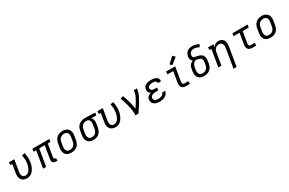

<svg xmlns="http://www.w3.org/2000/svg" viewBox="208 -2542 6783 4509"><g transform="rotate(-30 3600.0 -288.0)"><path d="M248 8Q218 8 189.5 1Q161 -6 138 -22Q115 -38 99.5 -61.5Q84 -85 77 -112.5Q70 -140 70.5 -170Q71 -200 76 -230L114 -457H63V-530H210L158 -218Q155 -200 154 -182Q153 -164 156 -147Q159 -130 166 -114.5Q173 -99 185.5 -87.5Q198 -76 214.5 -70.5Q231 -65 249 -65Q274 -65 298.5 -75.5Q323 -86 341 -105Q359 -124 372.5 -146.5Q386 -169 395 -193Q404 -217 410.5 -241Q417 -265 422 -290Q431 -347 428 -403.5Q425 -460 411 -515L491 -533Q507 -471 510.5 -407.5Q514 -344 503 -278Q498 -244 488 -211Q478 -178 463 -146.5Q448 -115 427 -85.5Q406 -56 377.5 -33.5Q349 -11 315 -1.5Q281 8 248 8Z M1042 8Q1018 8 995 1.5Q972 -5 956.5 -20.5Q941 -36 936.5 -60Q932 -84 936 -108L994 -457H845L769 0H686L761 -457H690L702 -530H1161L1148 -457H1077L1019 -108Q1018 -99 1019 -91Q1020 -83 1025 -77Q1030 -71 1038 -68.5Q1046 -66 1055 -66H1072V8Z M1453 8Q1422 8 1392.5 2Q1363 -4 1338 -19Q1313 -34 1296 -57.5Q1279 -81 1271 -109Q1263 -137 1263 -168Q1263 -199 1268 -230L1287 -340Q1291 -367 1300.5 -393.5Q1310 -420 1326 -444Q1342 -468 1365 -487Q1388 -506 1414.5 -517.5Q1441 -529 1468 -535Q1495 -541 1523 -541Q1554 -541 1583 -533.5Q1612 -526 1637 -511Q1662 -496 1679 -472.5Q1696 -449 1704 -421Q1712 -393 1712 -362Q1712 -331 1707 -300L1689 -190Q1684 -163 1674.5 -136.5Q1665 -110 1649 -86Q1633 -62 1610 -43Q1587 -24 1561 -12.5Q1535 -1 1507.5 3.5Q1480 8 1453 8ZM1454 -66Q1473 -66 1491 -69Q1509 -72 1526 -80.5Q1543 -89 1557.5 -102.5Q1572 -116 1582 -132.5Q1592 -149 1598 -166.5Q1604 -184 1607 -202L1625 -312Q1628 -331 1629 -350Q1630 -369 1626 -387Q1622 -405 1612.5 -420.5Q1603 -436 1588.5 -446Q1574 -456 1556 -460.5Q1538 -465 1519 -465Q1501 -465 1483 -461Q1465 -457 1448 -448.5Q1431 -440 1417 -426.5Q1403 -413 1393 -397Q1383 -381 1377 -363.5Q1371 -346 1368 -328L1350 -218Q1347 -199 1346.5 -180Q1346 -161 1349.5 -143.5Q1353 -126 1362 -110.5Q1371 -95 1385 -84.5Q1399 -74 1417 -70Q1435 -66 1454 -66Z M2052 8Q2021 8 1991.5 2Q1962 -4 1937.5 -19.5Q1913 -35 1896 -58.5Q1879 -82 1871 -110Q1863 -138 1863 -168.5Q1863 -199 1868 -230L1887 -340Q1891 -366 1900 -392Q1909 -418 1925.5 -441.5Q1942 -465 1964 -483.5Q1986 -502 2011.5 -513.5Q2037 -525 2063.5 -531.5Q2090 -538 2117 -538Q2121 -538 2125 -538Q2129 -538 2133 -538L2405 -530L2393 -457L2255 -461Q2271 -447 2282 -428.5Q2293 -410 2298 -389.5Q2303 -369 2303 -346Q2303 -323 2299 -300L2281 -190Q2276 -164 2267 -137.5Q2258 -111 2242.5 -87.5Q2227 -64 2205.5 -44.5Q2184 -25 2158.5 -13Q2133 -1 2105.5 3.5Q2078 8 2052 8ZM2053 -65Q2071 -65 2089 -69Q2107 -73 2123 -82Q2139 -91 2152.5 -104.5Q2166 -118 2175.5 -134Q2185 -150 2190.5 -167.5Q2196 -185 2199 -202L2217 -312Q2220 -330 2221 -347.5Q2222 -365 2219.5 -381.5Q2217 -398 2210 -413.5Q2203 -429 2191 -440.5Q2179 -452 2163 -457.5Q2147 -463 2130 -464L2121 -465Q2118 -465 2116 -465Q2114 -465 2112 -465Q2094 -465 2076.5 -460Q2059 -455 2043 -446Q2027 -437 2014 -424Q2001 -411 1991.5 -395Q1982 -379 1976.5 -362Q1971 -345 1968 -328L1950 -218Q1947 -199 1946.5 -180Q1946 -161 1949.5 -143.5Q1953 -126 1962 -110.5Q1971 -95 1985 -84.5Q1999 -74 2016.5 -69.5Q2034 -65 2053 -65Z M2648 8Q2618 8 2589.5 1Q2561 -6 2538 -22Q2515 -38 2499.5 -61.5Q2484 -85 2477 -112.5Q2470 -140 2470.5 -170Q2471 -200 2476 -230L2514 -457H2463V-530H2610L2558 -218Q2555 -200 2554 -182Q2553 -164 2556 -147Q2559 -130 2566 -114.5Q2573 -99 2585.5 -87.5Q2598 -76 2614.5 -70.5Q2631 -65 2649 -65Q2674 -65 2698.5 -75.5Q2723 -86 2741 -105Q2759 -124 2772.5 -146.5Q2786 -169 2795 -193Q2804 -217 2810.5 -241Q2817 -265 2822 -290Q2831 -347 2828 -403.5Q2825 -460 2811 -515L2891 -533Q2907 -471 2910.5 -407.5Q2914 -344 2903 -278Q2898 -244 2888 -211Q2878 -178 2863 -146.5Q2848 -115 2827 -85.5Q2806 -56 2777.5 -33.5Q2749 -11 2715 -1.5Q2681 8 2648 8Z M3188 0Q3193 -34 3191.5 -67.5Q3190 -101 3185.5 -134Q3181 -167 3174.5 -199Q3168 -231 3161 -262.5Q3154 -294 3145.5 -325.5Q3137 -357 3127.5 -388Q3118 -419 3107.5 -449.5Q3097 -480 3085 -510L3161 -538Q3181 -490 3197 -440.5Q3213 -391 3226.5 -340.5Q3240 -290 3251 -238.5Q3262 -187 3268 -135Q3287 -162 3304.5 -189.5Q3322 -217 3339 -244.5Q3356 -272 3372 -300.5Q3388 -329 3402 -358Q3416 -387 3427.5 -416.5Q3439 -446 3444 -477L3453 -530H3537L3528 -477Q3523 -445 3511 -413.5Q3499 -382 3485 -351Q3471 -320 3454.5 -290Q3438 -260 3421 -230.5Q3404 -201 3385.5 -172Q3367 -143 3348.5 -114Q3330 -85 3310.5 -56.5Q3291 -28 3271 0Z M3852 8Q3825 8 3798.5 5Q3772 2 3747.5 -6.5Q3723 -15 3702 -30Q3681 -45 3667.5 -66Q3654 -87 3649.5 -113.5Q3645 -140 3650 -167Q3653 -187 3663 -207Q3673 -227 3690.5 -241Q3708 -255 3728 -264.5Q3748 -274 3769 -280Q3752 -288 3737.5 -301Q3723 -314 3714.5 -331Q3706 -348 3704 -368Q3702 -388 3706 -408Q3709 -430 3720 -451Q3731 -472 3748.5 -487.5Q3766 -503 3787.5 -513Q3809 -523 3830.5 -528.5Q3852 -534 3874 -536Q3896 -538 3918 -538Q3942 -538 3965.5 -536Q3989 -534 4010.5 -528Q4032 -522 4052 -511.5Q4072 -501 4086 -484.5Q4100 -468 4107 -445.5Q4114 -423 4110 -400Q4109 -398 4108.5 -396Q4108 -394 4108 -392H4025Q4025 -393 4025.5 -394Q4026 -395 4026 -396Q4028 -408 4023.5 -419.5Q4019 -431 4010.5 -439Q4002 -447 3991 -452Q3980 -457 3968 -460Q3956 -463 3943.5 -463.5Q3931 -464 3918 -464Q3905 -464 3892 -463.5Q3879 -463 3866 -460Q3853 -457 3840 -452.5Q3827 -448 3815.5 -440Q3804 -432 3796.5 -420Q3789 -408 3787 -395Q3785 -382 3788 -368.5Q3791 -355 3799 -345Q3807 -335 3818 -328.5Q3829 -322 3841.5 -318.5Q3854 -315 3868 -313.5Q3882 -312 3895 -312H3957L3945 -239H3883Q3868 -239 3853 -238Q3838 -237 3822.5 -233.5Q3807 -230 3792.5 -224.5Q3778 -219 3764.5 -209.5Q3751 -200 3742.5 -186Q3734 -172 3732 -157Q3729 -142 3732.5 -127.5Q3736 -113 3745 -102Q3754 -91 3766.5 -84Q3779 -77 3793 -72.5Q3807 -68 3822 -67Q3837 -66 3852 -66Q3874 -66 3896.5 -69Q3919 -72 3940.5 -81.5Q3962 -91 3979 -109Q3996 -127 4001 -149H4084Q4077 -112 4053.5 -79.5Q4030 -47 3996.5 -27Q3963 -7 3925.5 0.5Q3888 8 3852 8Z M4563 0Q4541 0 4520 -3.5Q4499 -7 4481.5 -16.5Q4464 -26 4451 -41.5Q4438 -57 4431.5 -76.5Q4425 -96 4425 -117.5Q4425 -139 4429 -161L4477 -457H4323V-530H4573L4510 -149Q4508 -135 4508.5 -120.5Q4509 -106 4516 -95Q4523 -84 4536 -79Q4549 -74 4563 -74H4667V0ZM4528 -585 4481 -635 4638 -781 4697 -719Z M5054 8Q5023 8 4993 2Q4963 -4 4938.5 -19Q4914 -34 4896.5 -57.5Q4879 -81 4871 -109Q4863 -137 4863 -168Q4863 -199 4868 -230L4879 -292Q4883 -316 4892 -339Q4901 -362 4916.5 -382Q4932 -402 4953 -417Q4974 -432 4997 -442Q4982 -452 4970.5 -467Q4959 -482 4953 -500Q4947 -518 4946 -538Q4945 -558 4948 -578Q4952 -601 4961 -623Q4970 -645 4984 -665.5Q4998 -686 5017.5 -701.5Q5037 -717 5059.5 -726.5Q5082 -736 5105 -739.5Q5128 -743 5152 -743Q5201 -743 5246.5 -730Q5292 -717 5333 -694L5292 -630Q5262 -648 5227.5 -659Q5193 -670 5156 -670Q5142 -670 5128 -667.5Q5114 -665 5100.5 -660Q5087 -655 5075 -646Q5063 -637 5054 -625Q5045 -613 5039 -599.5Q5033 -586 5031 -572Q5028 -554 5032 -536.5Q5036 -519 5048 -507Q5060 -495 5077.5 -491Q5095 -487 5112.5 -484Q5130 -481 5147 -477.5Q5164 -474 5180.5 -469Q5197 -464 5213 -457.5Q5229 -451 5243 -441.5Q5257 -432 5268.5 -419Q5280 -406 5287.5 -391Q5295 -376 5299.5 -359Q5304 -342 5305 -324.5Q5306 -307 5304 -288.5Q5302 -270 5299 -252L5289 -190Q5284 -163 5275 -136.5Q5266 -110 5249.5 -86Q5233 -62 5210.5 -43.5Q5188 -25 5162 -13Q5136 -1 5108.5 3.5Q5081 8 5054 8ZM5054 -66Q5072 -66 5090.5 -69Q5109 -72 5126 -80.5Q5143 -89 5157.5 -102.5Q5172 -116 5182 -132.5Q5192 -149 5198 -166.5Q5204 -184 5207 -202L5217 -264Q5221 -287 5221 -309.5Q5221 -332 5211.5 -350.5Q5202 -369 5184.5 -381.5Q5167 -394 5146.5 -400Q5126 -406 5104.5 -410Q5083 -414 5062 -418Q5041 -410 5022.5 -395.5Q5004 -381 4991 -362Q4978 -343 4971 -322Q4964 -301 4960 -280L4950 -218Q4947 -199 4946.5 -180Q4946 -161 4949.5 -143.5Q4953 -126 4962 -110.5Q4971 -95 4985 -84.5Q4999 -74 5017 -70Q5035 -66 5054 -66Z M5732 205 5817 -312Q5820 -331 5821 -349Q5822 -367 5819 -384.5Q5816 -402 5808 -417.5Q5800 -433 5787 -444Q5774 -455 5756.5 -460Q5739 -465 5720 -465Q5703 -465 5686 -461.5Q5669 -458 5653.5 -450Q5638 -442 5624.5 -429.5Q5611 -417 5601 -402Q5591 -387 5585.5 -370.5Q5580 -354 5578 -337L5522 0H5438L5514 -457H5463V-530H5610L5597 -451Q5608 -471 5624 -488Q5640 -505 5660 -517Q5680 -529 5702 -533.5Q5724 -538 5745 -538Q5774 -538 5801 -530.5Q5828 -523 5849 -506Q5870 -489 5882.5 -465Q5895 -441 5900.5 -414Q5906 -387 5905 -358Q5904 -329 5899 -300L5815 205Z M6363 0Q6341 0 6320 -3.5Q6299 -7 6281.5 -16.5Q6264 -26 6251 -41.5Q6238 -57 6231.5 -76.5Q6225 -96 6225 -117.5Q6225 -139 6229 -161L6277 -457H6114L6126 -530H6537L6525 -456H6361L6310 -149Q6308 -135 6308.5 -120.5Q6309 -106 6316 -95Q6323 -84 6336 -79Q6349 -74 6363 -74H6467V0Z M6853 8Q6822 8 6792.5 2Q6763 -4 6738 -19Q6713 -34 6696 -57.5Q6679 -81 6671 -109Q6663 -137 6663 -168Q6663 -199 6668 -230L6687 -340Q6691 -367 6700.5 -393.5Q6710 -420 6726 -444Q6742 -468 6765 -487Q6788 -506 6814.5 -517.5Q6841 -529 6868 -535Q6895 -541 6923 -541Q6954 -541 6983 -533.5Q7012 -526 7037 -511Q7062 -496 7079 -472.5Q7096 -449 7104 -421Q7112 -393 7112 -362Q7112 -331 7107 -300L7089 -190Q7084 -163 7074.5 -136.5Q7065 -110 7049 -86Q7033 -62 7010 -43Q6987 -24 6961 -12.5Q6935 -1 6907.5 3.5Q6880 8 6853 8ZM6854 -66Q6873 -66 6891 -69Q6909 -72 6926 -80.5Q6943 -89 6957.5 -102.5Q6972 -116 6982 -132.5Q6992 -149 6998 -166.5Q7004 -184 7007 -202L7025 -312Q7028 -331 7029 -350Q7030 -369 7026 -387Q7022 -405 7012.5 -420.5Q7003 -436 6988.5 -446Q6974 -456 6956 -460.5Q6938 -465 6919 -465Q6901 -465 6883 -461Q6865 -457 6848 -448.5Q6831 -440 6817 -426.5Q6803 -413 6793 -397Q6783 -381 6777 -363.5Q6771 -346 6768 -328L6750 -218Q6747 -199 6746.5 -180Q6746 -161 6749.5 -143.5Q6753 -126 6762 -110.5Q6771 -95 6785 -84.5Q6799 -74 6817 -70Q6835 -66 6854 -66Z"/></g></svg>

Font: Iosevka Curly Slab ExObl
Style: Regular
Weight: 400
Width: 7
Italic angle: -9°
Monospace: yes
Designer: Belleve Invis
Foundry: Belleve Invis
Version: Version 11.1.0; ttfautohint (v1.8.3)